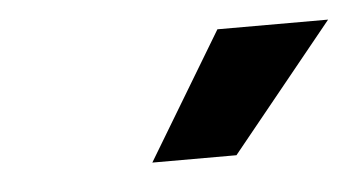

<svg xmlns="http://www.w3.org/2000/svg" viewBox="-27 -920 403 216"><g transform="rotate(-5 174.5 -811.5)"><path d="M138 -740 224 -883H349L233 -740Z"/></g></svg>

Font: Mona Sans ExtraLight SemiBold
Style: Italic
Weight: 600
Italic angle: -11.6951°
Version: Version 2.000